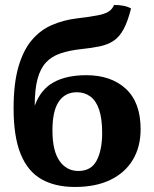

<svg xmlns="http://www.w3.org/2000/svg" viewBox="-20 -734 613 763"><path d="M278 9Q198.8 9 144.4 -22.1Q90 -53.2 62 -122.2Q34 -191.2 34 -303.4Q34 -402 53.2 -468.3Q72.4 -534.6 106.5 -574.7Q140.6 -614.8 186.4 -634.6Q232.2 -654.4 285 -660.8Q338.4 -667.2 368 -673Q397.6 -678.8 412 -688.2Q426.4 -697.6 433.2 -714.2Q452.4 -714.6 470.3 -711.1Q488.2 -707.6 500.8 -700.4Q487.4 -647.6 470.8 -617.3Q454.2 -587 431.3 -571.8Q408.4 -556.6 376.8 -549.9Q345.2 -543.2 302.4 -538.8Q255 -533.6 220 -521.7Q185 -509.8 162.6 -485.6Q140.2 -461.4 129.1 -419.9Q118 -378.4 118 -313.6Q141.2 -378.2 192.6 -406.7Q244 -435.2 322.8 -435.2Q421.8 -435.2 480.3 -380.9Q538.8 -326.6 538.8 -220.8Q538.8 -150.6 507.9 -99Q477 -47.4 418.7 -19.2Q360.4 9 278 9ZM291.4 -54.6Q342.6 -54.6 364.3 -96.4Q386 -138.2 386 -205.2Q386 -262.4 373.9 -298.2Q361.8 -334 338.9 -350.7Q316 -367.4 285 -367.4Q239.2 -367.4 213.8 -330.5Q188.4 -293.6 188.4 -215.8Q188.4 -134.8 216.4 -94.7Q244.4 -54.6 291.4 -54.6Z"/></svg>

Font: Vollkorn
Style: Regular
Weight: 400
Designer: Friedrich Althausen
Foundry: Friedrich Althausen
Version: Version 4.104